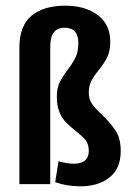

<svg xmlns="http://www.w3.org/2000/svg" viewBox="-20 -653 478 681"><path d="M219.7 -405.3Q200.2 -378.9 190.9 -359.4Q181.6 -339.8 181.6 -308.6Q181.6 -277.3 190.9 -255.4Q200.2 -233.4 212.9 -220.2Q225.6 -207 247.1 -189.5Q272.5 -169.9 283.7 -155.8Q294.9 -141.6 294.9 -117.2Q294.9 -95.7 281.7 -84Q268.6 -72.3 242.2 -72.3Q217.8 -72.3 187.5 -81.1L175.8 -6.8Q216.8 7.8 265.6 7.8Q328.1 7.8 368.2 -23.4Q408.2 -54.7 408.2 -117.2Q408.2 -160.2 391.6 -187Q375 -213.9 342.8 -245.1Q318.4 -267.6 306.6 -284.2Q294.9 -300.8 294.9 -324.2Q294.9 -348.6 303.7 -365.7Q312.5 -382.8 330.1 -404.3Q350.6 -429.7 360.8 -451.2Q371.1 -472.7 371.1 -505.9Q371.1 -565.4 327.1 -599.1Q283.2 -632.8 211.9 -632.8Q134.8 -632.8 91.8 -597.2Q48.8 -561.5 48.8 -484.4V0H158.2V-488.3Q158.2 -554.7 209 -554.7Q257.8 -554.7 257.8 -501Q257.8 -470.7 248.5 -450.7Q239.3 -430.7 219.7 -405.3Z"/></svg>

Font: Sudo
Style: Bold
Weight: 700
Monospace: yes
Designer: Jens Kutilek
Foundry: Jens Kutilek
Version: Version 0.040